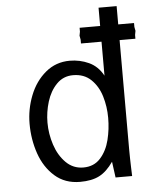

<svg xmlns="http://www.w3.org/2000/svg" viewBox="-55 -836 710 889"><g transform="rotate(-5 300.0 -392.0)"><path d="M71.5 -282Q71.5 -350 96.5 -413.5Q121.5 -477 169.5 -517Q217.5 -557 282 -557Q329 -557 370.8 -537.8Q412.5 -518.5 436.5 -474V-632H341V-649.5L337.5 -668.5L341 -687V-705H436.5V-790H520.5V-705H594V-687L597.5 -668.5L594 -649.5V-632H520.5V-120Q520.5 -100.5 521 -81.5Q521.5 -62.5 522 -43.5L523.5 0H446.5L436.5 -74Q406 -30 371 -12Q336 6 281.5 6Q211.5 6 164.2 -35.8Q117 -77.5 94.2 -143.2Q71.5 -209 71.5 -282ZM436.5 -278Q436.5 -330.5 422 -378.5Q407.5 -426.5 375 -457.8Q342.5 -489 291.5 -489Q246 -489 215 -457.2Q184 -425.5 169.2 -377.2Q154.5 -329 154.5 -280Q154.5 -228 171.2 -177Q188 -126 221.5 -92.5Q255 -59 302.5 -59Q352 -59 382 -92.8Q412 -126.5 424.2 -176Q436.5 -225.5 436.5 -278Z"/></g></svg>

Font: JuliaMono
Style: Regular
Weight: 400
Monospace: yes
Designer: cormullion
Foundry: corm
Version: Version 0.055; ttfautohint (v1.8.4)